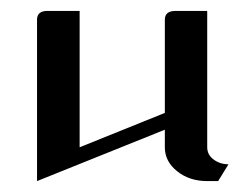

<svg xmlns="http://www.w3.org/2000/svg" viewBox="-20 -332 448 352"><path d="M47.9 0V-295.9Q47.9 -312 66.9 -312H126V-62L282.2 -125V-295.9Q282.2 -312 301.8 -312H359.9V-62Q359.9 -48.3 371.6 -39.6Q383.3 -30.8 398.9 -30.8L379.9 0H359.9Q327.1 0 304.7 -18.1Q282.2 -36.1 282.2 -62V-94.2Z"/></svg>

Font: Hhenum
Style: Regular
Weight: 400
Designer: T. Christopher White
Version: Version 1.0